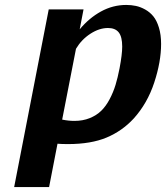

<svg xmlns="http://www.w3.org/2000/svg" viewBox="-20 -568 675 781"><path d="M635.3 -389.2Q635.3 -316.9 607.4 -232.2Q579.6 -147.5 523.9 -85.9Q477.1 -35.2 413.6 -8.5Q350.1 18.1 256.3 18.1Q230 18.1 213.9 16.6L179.7 192.9H37.6L178.2 -529.8H319.8L304.2 -448.7Q342.3 -494.6 390.6 -521.2Q439 -547.9 493.7 -547.9Q514.2 -547.9 532.7 -543.9Q551.3 -540 570.6 -529.3Q589.8 -518.6 603.8 -501.5Q617.7 -484.4 626.5 -455.6Q635.3 -426.8 635.3 -389.2ZM282.7 -76.2Q316.9 -76.2 344.7 -87.4Q372.6 -98.6 391.8 -117.4Q411.1 -136.2 426 -164.6Q440.9 -192.9 450 -222.7Q459 -252.4 466.3 -290Q477.1 -346.7 477.1 -378.4Q477.1 -418.5 462.9 -436.3Q448.7 -454.1 419.4 -454.1Q383.8 -454.1 347.7 -430.7Q311.5 -407.2 289.1 -369.6L232.9 -81.5Q258.8 -76.2 282.7 -76.2Z"/></svg>

Font: Aurulent Sans
Style: BoldItalic
Weight: 700
Italic angle: -11°
Version: Version 2007.05.04